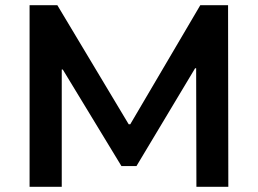

<svg xmlns="http://www.w3.org/2000/svg" viewBox="-20 -720 995 740"><path d="M732 -457 506 -80H448L222 -452H218V0H94V-700H201L476 -241H482L752 -700H859L860 0H737L736 -457Z"/></svg>

Font: CMG Sans SemiBold
Style: Regular
Weight: 600
Designer: Julieta Ulanovsky
Foundry: Julieta Ulanovsky
Version: Version 7.200